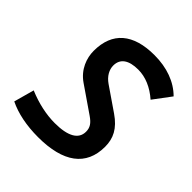

<svg xmlns="http://www.w3.org/2000/svg" viewBox="-195 -834 975 975"><g transform="rotate(45 293.0 -346.5)"><path d="M232.4 9.8C413.1 9.8 507.8 -60.5 507.8 -196.3C507.8 -256.3 484.9 -303.7 420.9 -347.7L294.4 -434.6C261.2 -457.5 245.1 -488.3 245.1 -517.6C245.1 -566.9 281.7 -592.8 350.1 -592.8C401.9 -592.8 454.1 -570.8 502 -528.8L572.8 -623.5C520.5 -675.8 445.8 -703.1 356 -703.1C203.6 -703.1 122.1 -633.8 122.1 -500.5C122.1 -448.2 143.6 -388.2 200.2 -349.1L341.3 -252C372.6 -230.5 385.3 -211.4 385.3 -182.1C385.3 -128.4 335.9 -100.6 241.7 -100.6C181.2 -100.6 115.2 -114.7 48.8 -142.6L18.6 -33.2C76.2 -4.9 149.4 9.8 232.4 9.8Z"/></g></svg>

Font: Cascadia Mono PL SemiBold
Style: Italic
Weight: 600
Italic angle: -10°
Monospace: yes
Designer: Aaron Bell
Foundry: Saja Typeworks
Version: Version 2404.023